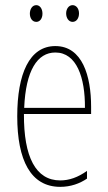

<svg xmlns="http://www.w3.org/2000/svg" viewBox="-20 -716 420 746"><path d="M96 -663C96 -646 105 -631 121 -631C135 -631 145 -644 145 -663C145 -682 135 -696 121 -696C105 -696 96 -680 96 -663ZM237 -664C237 -646 247 -631 262 -631C277 -631 287 -645 287 -664C287 -683 276 -696 262 -696C247 -696 237 -681 237 -664ZM195 -537C94 -537 47 -429 47 -264C47 -94 99 10 214 10C255 10 290 -3 318 -22V-52C283 -27 249 -15 214 -15C119 -15 72 -106 73 -273H334V-301C334 -421 300 -537 195 -537ZM195 -512C278 -512 311 -414 310 -297H74C80 -442 125 -512 195 -512Z"/></svg>

Font: Noto Sans Ethiopic ExtraCondensed Thin
Style: Regular
Weight: 100
Width: 2
Designer: Monotype Design Team
Foundry: Monotype Imaging Inc.
Version: Version 2.102